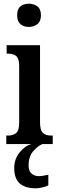

<svg xmlns="http://www.w3.org/2000/svg" viewBox="-20 -781 319 1041"><path d="M136 -635Q109 -635 91 -650Q73 -665 73 -698Q73 -732 91 -746.5Q109 -761 136 -761Q163 -761 182.5 -746.5Q202 -732 202 -698Q202 -665 182.5 -650Q163 -635 136 -635ZM14 0V-46H24Q51 -46 67.5 -59.5Q84 -73 84 -117V-421Q84 -463 68.5 -476.5Q53 -490 27 -490H16V-536H197V-119Q197 -74 213 -60Q229 -46 256 -46H266V0ZM174 240Q117 240 87 213.5Q57 187 57 130Q57 83 85.5 46.5Q114 10 151 0H210Q185 10 160 39Q135 68 135 115Q135 146 151 160Q167 174 191 174Q211 174 242 166V224Q229 231 208 235.5Q187 240 174 240Z"/></svg>

Font: Noto Serif Ethiopic ExtraCondensed SemiBold
Style: Regular
Weight: 600
Width: 2
Designer: Monotype Design Team
Foundry: Monotype Imaging Inc.
Version: Version 2.102; ttfautohint (v1.8.4.7-5d5b)